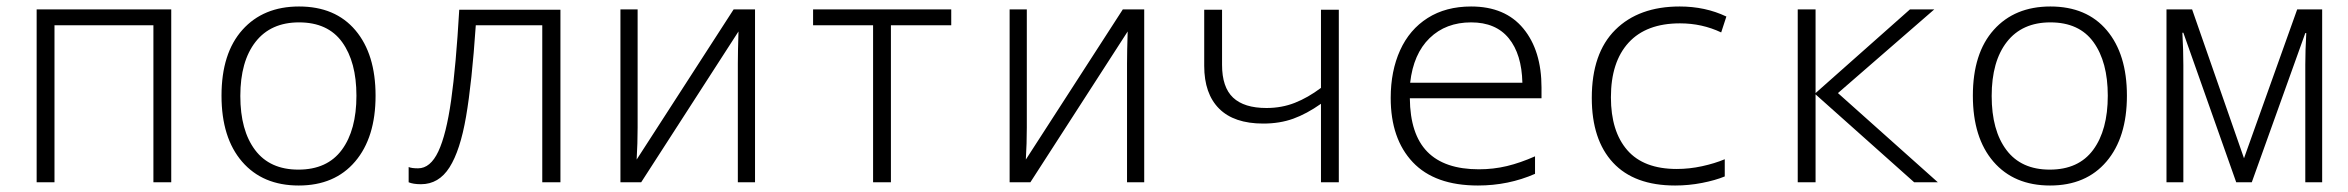

<svg xmlns="http://www.w3.org/2000/svg" viewBox="-20 -562 7240 592"><path d="M93 -533H508V0H453V-484H148V0H93Z M663 -267Q663 -398 727.5 -470Q792 -542 902 -542Q1014 -542 1076 -468.5Q1138 -395 1138 -267Q1138 -138 1075 -64Q1012 10 901 10Q790 10 726.5 -63.5Q663 -137 663 -267ZM1079 -267Q1079 -371 1035 -432Q991 -493 902 -493Q815 -493 768 -433Q721 -373 721 -266Q721 -160 766.5 -99.5Q812 -39 900 -39Q989 -39 1034 -100Q1079 -161 1079 -267Z M1240 0V-47Q1249 -43 1269 -43Q1307 -43 1331.5 -95Q1356 -147 1371 -253Q1386 -359 1396 -532H1708V0H1652V-484H1447Q1435 -307 1417 -202.5Q1399 -98 1366 -46Q1333 6 1278 6Q1254 6 1240 0Z M1893 -533H1946V-169Q1946 -120 1943 -70L2242 -533H2308V0H2255V-366Q2255 -401 2257 -465L1957 0H1893Z M2672 -484H2487V-533H2913V-484H2727V0H2672Z M3093 -533H3146V-169Q3146 -120 3143 -70L3442 -533H3508V0H3455V-366Q3455 -401 3457 -465L3157 0H3093Z M4053 -242Q4009 -211 3967.5 -196Q3926 -181 3875 -181Q3785 -181 3739 -227Q3693 -273 3693 -359V-532H3748V-362Q3748 -293 3782 -261Q3816 -229 3885 -229Q3932 -229 3972.5 -245Q4013 -261 4053 -291V-532H4108V0H4053Z M4268 -260Q4268 -343 4297 -407Q4326 -471 4382 -506.5Q4438 -542 4516 -542Q4621 -542 4677 -474Q4733 -406 4733 -292V-259H4327Q4328 -148 4381 -94Q4434 -40 4540 -40Q4585 -40 4626.5 -50Q4668 -60 4713 -80V-26Q4631 10 4537 10Q4404 10 4336 -62Q4268 -134 4268 -260ZM4674 -307Q4672 -395 4632 -444Q4592 -493 4516 -493Q4438 -493 4388 -444.5Q4338 -396 4328 -307Z M4888 -260Q4888 -398 4960.5 -470Q5033 -542 5159 -542Q5238 -542 5303 -511L5287 -462Q5228 -490 5160 -490Q5056 -490 5001.5 -430.5Q4947 -371 4947 -262Q4947 -157 4997.5 -99Q5048 -41 5150 -41Q5189 -41 5228 -49.5Q5267 -58 5298 -71V-18Q5269 -6 5228 2Q5187 10 5145 10Q5019 10 4953.5 -60.5Q4888 -131 4888 -260Z M5523 -533H5578V-275L5869 -533H5944L5647 -275L5955 0H5882L5578 -271V0H5523Z M6063 -267Q6063 -398 6127.5 -470Q6192 -542 6302 -542Q6414 -542 6476 -468.5Q6538 -395 6538 -267Q6538 -138 6475 -64Q6412 10 6301 10Q6190 10 6126.5 -63.5Q6063 -137 6063 -267ZM6479 -267Q6479 -371 6435 -432Q6391 -493 6302 -493Q6215 -493 6168 -433Q6121 -373 6121 -266Q6121 -160 6166.5 -99.5Q6212 -39 6300 -39Q6389 -39 6434 -100Q6479 -161 6479 -267Z M6660 -533H6739L6899 -74L7063 -533H7140V0H7088V-363Q7088 -405 7091 -460H7088L6923 0H6875L6712 -461H6709Q6712 -407 6712 -361V0H6660Z"/></svg>

Font: Noto Sans Mono UI Light
Style: Regular
Weight: 300
Monospace: yes
Designer: Monotype Design team
Foundry: Monotype Imaging Inc.
Version: Version 1.000